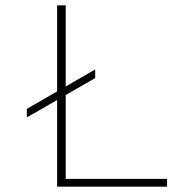

<svg xmlns="http://www.w3.org/2000/svg" viewBox="-20 -696 692 716"><path d="M80 -290 335 -437V-405L80 -258ZM193 0V-676H225V0ZM211 0V-29H603V0Z"/></svg>

Font: Outfit Thin
Style: Regular
Weight: 100
Designer: Rodrigo Fuenzalida
Foundry: fragTYPE
Version: Version 1.100;gftools[0.9.27]